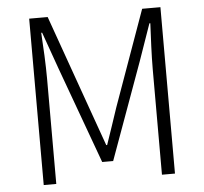

<svg xmlns="http://www.w3.org/2000/svg" viewBox="-52 -784 891 838"><g transform="rotate(-5 393.5 -364.5)"><path d="M106 0H161V-462C161 -522 157 -602 153 -663H157L215 -500L369 -78H417L570 -500L627 -663H631C628 -602 624 -522 624 -462V0H681V-729H601L451 -310C433 -257 416 -204 397 -150H393C374 -204 355 -257 336 -310L187 -729H106Z"/></g></svg>

Font: Noto Sans TC Light
Style: Regular
Weight: 300
Designer: Ryoko NISHIZUKA 西塚涼子 (kana, bopomofo & ideographs); Paul D. Hunt (Latin, Greek & Cyrillic); Sandoll Communications 산돌커뮤니
Foundry: Adobe
Version: Version 2.004;hotconv 1.0.118;makeotfexe 2.5.65603